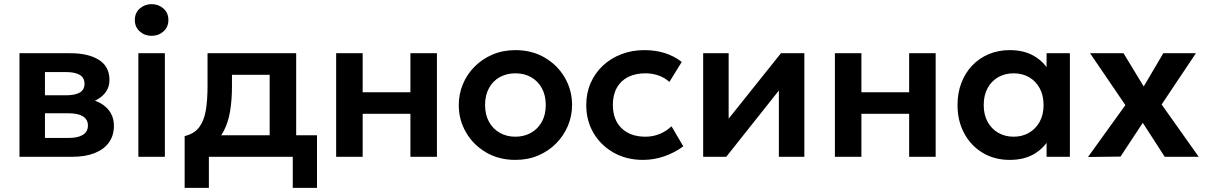

<svg xmlns="http://www.w3.org/2000/svg" viewBox="-20 -757 5821 927"><path d="M74 0V-500H320.5Q407 -500 457.8 -467.8Q508.5 -435.5 508.5 -371Q508.5 -339 492.5 -315.2Q476.5 -291.5 449 -276.2Q421.5 -261 386.5 -254.5L384.5 -283Q453 -275 491.5 -239.8Q530 -204.5 530 -149.5Q530 -103 506.2 -69.5Q482.5 -36 437.5 -18Q392.5 0 329 0ZM197 -91H312Q356.5 -91 380.5 -106.2Q404.5 -121.5 404.5 -151Q404.5 -180 380.8 -195Q357 -210 312 -210H182.5V-297H300Q342 -297 365 -310.2Q388 -323.5 388 -352.5Q388 -382 364.8 -395.5Q341.5 -409 300 -409H197Z M648 0V-500H776V0ZM712 -584Q679 -584 655 -605Q631 -626 631 -660.5Q631 -695 655 -716Q679 -737 712 -737Q745 -737 769 -716Q793 -695 793 -660.5Q793 -626 769 -605Q745 -584 712 -584Z M1282 0V-396H1100V-340.5Q1100 -276.5 1091.2 -222Q1082.5 -167.5 1060.5 -125Q1038.5 -82.5 999.5 -53.8Q960.5 -25 900 -12.5L871.5 -100Q918 -111 941.8 -142.8Q965.5 -174.5 973.8 -224.5Q982 -274.5 982 -340.5V-500H1410V0ZM871.5 150V-100L945.5 -93.5L965.5 -104H1510.5V150H1393.5V0H988.5V150Z M1603 0V-500H1731V-311.5H1961.5V-500H2089.5V0H1961.5V-207.5H1731V0Z M2468.5 15Q2388.5 15 2326.8 -21.2Q2265 -57.5 2230 -117.8Q2195 -178 2195 -250Q2195 -303 2215 -351Q2235 -399 2271.8 -435.8Q2308.5 -472.5 2358.5 -493.8Q2408.5 -515 2468.5 -515Q2548 -515 2609.8 -479Q2671.5 -443 2706.8 -382.5Q2742 -322 2742 -250Q2742 -197 2721.8 -149.2Q2701.5 -101.5 2665 -64.5Q2628.5 -27.5 2578.5 -6.2Q2528.5 15 2468.5 15ZM2468.5 -97Q2510.5 -97 2543.8 -115.8Q2577 -134.5 2596 -168.8Q2615 -203 2615 -250Q2615 -297 2596 -331.5Q2577 -366 2544 -384.5Q2511 -403 2468.5 -403Q2426 -403 2392.8 -384.5Q2359.5 -366 2340.8 -331.5Q2322 -297 2322 -250Q2322 -203 2341 -168.8Q2360 -134.5 2393 -115.8Q2426 -97 2468.5 -97Z M3084.5 15Q3005 15 2943.2 -19.8Q2881.5 -54.5 2846 -114.2Q2810.5 -174 2810.5 -250Q2810.5 -307.5 2831.5 -355.8Q2852.5 -404 2890.5 -439.8Q2928.5 -475.5 2979.8 -495.2Q3031 -515 3091.5 -515Q3144 -515 3189 -501Q3234 -487 3271.5 -458L3212 -361.5Q3188.5 -382.5 3158.8 -392.8Q3129 -403 3096.5 -403Q3047.5 -403 3012.2 -385Q2977 -367 2958 -333Q2939 -299 2939 -250.5Q2939 -178.5 2981.2 -137.8Q3023.5 -97 3096.5 -97Q3133 -97 3165.5 -110.5Q3198 -124 3222 -147.5L3279 -50.5Q3238 -20 3187.5 -2.5Q3137 15 3084.5 15Z M3375 0V-500H3498V-184L3750.5 -500H3863.5V0H3740.5V-320L3486.5 0Z M4011 0V-500H4139V-311.5H4369.5V-500H4497.5V0H4369.5V-207.5H4139V0Z M4855 15Q4781.5 15 4724.8 -19Q4668 -53 4635.5 -113Q4603 -173 4603 -250Q4603 -308 4621.5 -356.5Q4640 -405 4673.8 -440.5Q4707.5 -476 4753.8 -495.5Q4800 -515 4855 -515Q4927.5 -515 4977 -484Q5026.5 -453 5051 -403.5L5033 -376V-500H5145.5V0H5033V-124L5051 -96.5Q5026.5 -47 4977 -16Q4927.5 15 4855 15ZM4874 -97Q4915.5 -97 4948 -115.8Q4980.5 -134.5 4999.5 -168.8Q5018.5 -203 5018.5 -250Q5018.5 -297 4999.5 -331.5Q4980.5 -366 4948 -384.5Q4915.5 -403 4874 -403Q4832.5 -403 4799.8 -384.5Q4767 -366 4748.2 -331.5Q4729.5 -297 4729.5 -250Q4729.5 -203 4748.2 -168.8Q4767 -134.5 4799.8 -115.8Q4832.5 -97 4874 -97Z M5233 1 5413.5 -249.5 5243 -500H5404.5L5502 -339.5L5596.5 -500H5754L5588.5 -252.5L5767.5 0H5603.5L5497.5 -164L5390 -1Z"/></svg>

Font: Geologica Medium
Style: Regular
Weight: 500
Designer: Sindre Bremnes, Frode Helland
Foundry: Monokrom Skriftforlag AS
Version: Version 1.010;gftools[0.9.28]